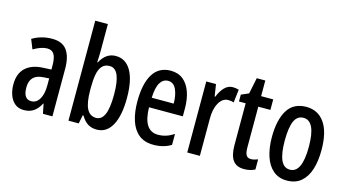

<svg xmlns="http://www.w3.org/2000/svg" viewBox="-84 -1080 2551 1410"><g transform="rotate(15 1192.0 -375.0)"><path d="M223 -550Q300 -550 335 -501.5Q370 -453 370 -362V0H298L283 -74H281Q259 -32 228.5 -11Q198 10 154 10Q112 10 85 -13Q58 -36 45 -73Q32 -110 32 -153Q32 -235 78.5 -279Q125 -323 211 -327L274 -330V-361Q274 -418 258 -445Q242 -472 205 -472Q161 -472 101 -437L72 -509Q139 -550 223 -550ZM230 -260Q130 -254 130 -156Q130 -67 190 -67Q229 -67 252 -105Q275 -143 275 -209V-263Z M588 -551Q588 -535 587 -514.5Q586 -494 585 -469H589Q632 -549 706 -549Q782 -549 823 -477.5Q864 -406 864 -271Q864 -137 823.5 -63.5Q783 10 708 10Q670 10 641 -7.5Q612 -25 589 -65H583L570 0H492V-760H588ZM681 -466Q644 -466 623.5 -442Q603 -418 595.5 -376Q588 -334 588 -280V-258Q588 -163 611 -117.5Q634 -72 682 -72Q724 -72 745 -120.5Q766 -169 766 -272Q766 -368 745.5 -417Q725 -466 681 -466Z M1124 -549Q1181 -549 1219 -518Q1257 -487 1276 -432.5Q1295 -378 1295 -309V-248H1038Q1041 -70 1153 -70Q1184 -70 1213 -79Q1242 -88 1273 -108V-25Q1215 10 1141 10Q1070 10 1027 -25.5Q984 -61 964 -123.5Q944 -186 944 -267Q944 -404 989.5 -476.5Q1035 -549 1124 -549ZM1124 -472Q1086 -472 1064 -435.5Q1042 -399 1039 -321H1206Q1206 -385 1186 -428.5Q1166 -472 1124 -472Z M1595 -550Q1618 -550 1641 -543L1629 -443Q1612 -450 1587 -450Q1543 -450 1516.5 -402Q1490 -354 1491 -280V0H1395V-540H1469L1483 -449H1488Q1505 -493 1532 -521.5Q1559 -550 1595 -550Z M1859 -74Q1872 -74 1885 -77.5Q1898 -81 1911 -86V-9Q1894 0 1873.5 5Q1853 10 1828 10Q1770 10 1743 -27.5Q1716 -65 1716 -142V-460H1665V-512L1722 -537L1747 -659H1812V-540H1904V-460H1812V-150Q1812 -112 1822 -93Q1832 -74 1859 -74Z M2343 -271Q2343 -189 2323.5 -126Q2304 -63 2262 -26.5Q2220 10 2153 10Q2091 10 2049 -26Q2007 -62 1986.5 -125.5Q1966 -189 1966 -271Q1966 -401 2011.5 -475.5Q2057 -550 2155 -550Q2244 -550 2293.5 -479Q2343 -408 2343 -271ZM2064 -270Q2064 -173 2086 -123Q2108 -73 2155 -73Q2247 -73 2247 -271Q2247 -467 2155 -467Q2107 -467 2085.5 -418Q2064 -369 2064 -270Z"/></g></svg>

Font: Noto Sans Georgian ExtraCondensed Medium
Style: Regular
Weight: 500
Width: 2
Designer: Monotype Design Team, Akaki Razmadze
Foundry: Google LLC
Version: Version 2.005; ttfautohint (v1.8.4.7-5d5b)